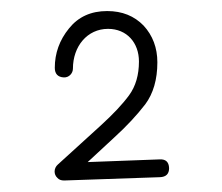

<svg xmlns="http://www.w3.org/2000/svg" viewBox="-20 -757 395 342"><path d="M93.8 -619.1C103 -618.7 109.9 -626.5 109.9 -634.8C109.9 -674.3 135.3 -705.6 172.4 -705.6C206.1 -705.6 227.5 -680.7 227.5 -647.5C227.5 -623.5 221.7 -603.5 210 -587.4C198.2 -571.3 181.6 -553.7 159.7 -533.7L83 -463.9C75.7 -457.5 75.2 -446.3 82.5 -439.9C85 -437 88.9 -435.5 94.2 -435.5L265.1 -441.4C275.9 -441.9 281.2 -447.3 281.2 -457.5C280.8 -468.8 274.9 -473.6 264.6 -473.1L136.2 -468.3L183.6 -512.2C205.6 -532.2 224.1 -552.2 238.8 -571.3C252.9 -590.3 260.3 -615.2 260.3 -646C260.3 -671.9 252 -693.8 235.8 -711.4C219.2 -728.5 197.8 -737.3 170.9 -737.3C142.1 -737.3 119.6 -727.1 103 -706.5C85.9 -685.5 77.6 -662.1 77.6 -636.2C77.6 -625.5 83 -619.6 93.8 -619.1Z"/></svg>

Font: Mikhak Light
Style: Regular
Weight: 300
Designer: Amin Abedi
Version: Version 3.2